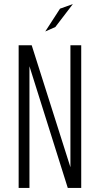

<svg xmlns="http://www.w3.org/2000/svg" viewBox="-20 -922 490 942"><path d="M71.5 0V-700H135.5L325.5 -101.5V-700H378.5V0H312.5L124.5 -597V0ZM202 -767.5 274.5 -879.5 337.5 -902 251.5 -789.5Z"/></svg>

Font: Trispace Condensed ExtraLight
Style: Regular
Weight: 200
Width: 3
Designer: Tyler Finck
Foundry: Etcetera Type Company
Version: Version 1.210; ttfautohint (v1.8.3)